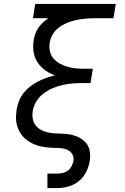

<svg xmlns="http://www.w3.org/2000/svg" viewBox="-20 -755 640 980"><path d="M222 205V131H274Q288 131 302 127.5Q316 124 327.5 115Q339 106 345.5 93Q352 80 355 66Q357 51 351.5 37.5Q346 24 334.5 16Q323 8 309 4.5Q295 1 280 0.5Q265 0 250 -0.5Q235 -1 220.5 -2.5Q206 -4 191.5 -7Q177 -10 163.5 -15Q150 -20 138 -26.5Q126 -33 115 -41.5Q104 -50 95 -60.5Q86 -71 79.5 -83.5Q73 -96 68.5 -109.5Q64 -123 62.5 -137.5Q61 -152 62 -167Q63 -182 65 -197Q69 -219 77.5 -240.5Q86 -262 100.5 -280.5Q115 -299 134 -313.5Q153 -328 174 -339Q195 -350 216.5 -357.5Q238 -365 260 -370Q242 -377 225.5 -386.5Q209 -396 195.5 -408.5Q182 -421 171.5 -437Q161 -453 155.5 -471.5Q150 -490 149.5 -510Q149 -530 152 -550Q155 -567 160.5 -583Q166 -599 176 -613.5Q186 -628 199 -640Q212 -652 227 -662H148L160 -735H571L559 -662H465Q448 -662 431 -661Q414 -660 396.5 -657.5Q379 -655 362 -651Q345 -647 328 -640.5Q311 -634 295 -624.5Q279 -615 266 -602Q253 -589 245 -572.5Q237 -556 234 -539Q230 -517 234.5 -495Q239 -473 252.5 -457Q266 -441 285 -430.5Q304 -420 325 -414Q346 -408 368.5 -406Q391 -404 413 -404H454L442 -331H401Q376 -331 350 -329Q324 -327 298.5 -321Q273 -315 248 -304.5Q223 -294 201 -277Q179 -260 165 -236.5Q151 -213 147 -187Q147 -187 147 -187Q147 -187 147 -187Q143 -164 149 -141.5Q155 -119 171.5 -104.5Q188 -90 210 -83Q232 -76 255 -74.5Q278 -73 301.5 -72.5Q325 -72 347.5 -66.5Q370 -61 389.5 -50Q409 -39 422 -21.5Q435 -4 438.5 19Q442 42 438 66Q434 94 420.5 121.5Q407 149 383.5 168.5Q360 188 331 196.5Q302 205 274 205Z"/></svg>

Font: Iosevka Slab Extended
Style: Italic
Weight: 400
Width: 7
Italic angle: -9°
Monospace: yes
Designer: Belleve Invis
Foundry: Belleve Invis
Version: Version 11.1.0; ttfautohint (v1.8.3)